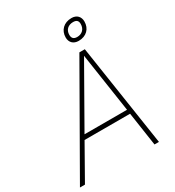

<svg xmlns="http://www.w3.org/2000/svg" viewBox="-245 -1038 1059 1162"><g transform="rotate(-30 284.0 -457.0)"><path d="M406 -772C460 -772 494 -807 494 -857C494 -889 474 -914 436 -914C382 -914 347 -879 347 -829C347 -796 368 -772 406 -772ZM410 -797C385 -797 374 -809 374 -832C374 -868 399 -888 432 -888C457 -888 467 -877 467 -855C467 -819 443 -797 410 -797ZM-32 0H3L136 -235H454L489 0H520L412 -710H374ZM388 -678 450 -265H153Z"/></g></svg>

Font: Geist Thin
Style: Italic
Weight: 100
Italic angle: -12°
Designer: Basement.studio, Andrés Briganti, Mateo Zaragoza
Foundry: Basement.studio, Vercel, Andrés Briganti, Guido Ferreyra, Mateo Zaragoza
Version: Version 1.500